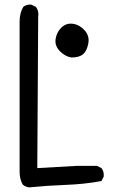

<svg xmlns="http://www.w3.org/2000/svg" viewBox="-20 -813 540 827"><path d="M105.5 -5.9Q89.8 -7.8 78.1 -17.6Q64.5 -41 64.5 -72.8Q64.5 -104.5 64.5 -720.7Q64.5 -755.9 80.1 -783.2Q93.8 -794.9 115.2 -793L134.8 -783.2Q148.4 -765.6 144.5 -740.2L140.6 -88.9L311.5 -98.6H397.5L417 -88.9Q428.7 -74.2 426.8 -52.7L417 -33.2Q342.8 -19.5 263.2 -16.6Q183.6 -13.7 105.5 -5.9ZM288.1 -565.4Q260.7 -569.3 237.8 -592.8Q214.8 -616.2 219.7 -646Q224.6 -675.8 245.6 -695.3Q266.6 -714.8 294.9 -710.4Q323.2 -706.1 344.7 -682.1Q366.2 -658.2 360.4 -626Q354.5 -593.8 337.9 -579.6Q321.3 -565.4 288.1 -565.4Z"/></svg>

Font: NaikaiFont
Style: Regular-Lite
Weight: 400
Version: Version 1.67